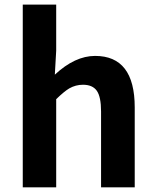

<svg xmlns="http://www.w3.org/2000/svg" viewBox="-20 -799 665 819"><path d="M77.1 0V-389.6V-779.3H219.7V-583L213.9 -480.5Q299.8 -560.5 385.7 -560.5Q554.7 -560.5 554.7 -340.8V0H411.1V-323.2Q411.1 -385.7 393.1 -411.6Q375 -437.5 334 -437.5Q302.7 -437.5 275.4 -421.9Q253.9 -409.2 219.7 -376V0Z"/></svg>

Font: Bpmf GenSeki Gothic B
Style: B
Weight: 700
Foundry: But Ko
Version: Version 1.320